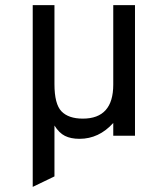

<svg xmlns="http://www.w3.org/2000/svg" viewBox="-20 -531 656 751"><path d="M423 -50Q367 12 291 12Q257 12 234 0.5Q211 -11 193 -40V159L108 200V-511H193V-202Q193 -124 220.5 -95.5Q248 -67 304 -67Q423 -67 423 -200V-511H508V0H423Z"/></svg>

Font: Overpass Mono
Style: Regular
Weight: 400
Monospace: yes
Designer: Delve Withrington, Dave Bailey
Foundry: Delve Fonts
Version: Version 1.000;DELV;Overpass